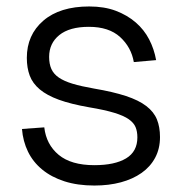

<svg xmlns="http://www.w3.org/2000/svg" viewBox="-20 -562 563 594"><path d="M272 12Q220 12 179.5 -1Q139 -14 110.5 -37.5Q82 -61 66.5 -93Q51 -125 48 -163L117 -168Q123 -115 161.5 -83Q200 -51 272 -51Q335 -51 370 -72Q405 -93 405 -137Q405 -155 399.5 -168.5Q394 -182 378.5 -193Q363 -204 333.5 -213Q304 -222 256 -230Q199 -240 162 -253.5Q125 -267 103 -285.5Q81 -304 72 -328Q63 -352 63 -383Q63 -454 114 -498Q165 -542 256 -542Q303 -542 338.5 -528.5Q374 -515 400 -492.5Q426 -470 441.5 -440Q457 -410 463 -376L394 -370Q386 -416 351.5 -447.5Q317 -479 255 -479Q195 -479 163.5 -453.5Q132 -428 132 -386Q132 -364 139 -348.5Q146 -333 162 -322Q178 -311 204.5 -303Q231 -295 271 -288Q330 -278 369.5 -265Q409 -252 432.5 -234Q456 -216 465.5 -192.5Q475 -169 475 -138Q475 -102 460 -74Q445 -46 418 -27Q391 -8 354 2Q317 12 272 12Z"/></svg>

Font: Geist Light
Style: Regular
Weight: 400
Designer: Basement.studio, Andrés Briganti, Mateo Zaragoza
Foundry: Basement.studio, Vercel, Andrés Briganti, Guido Ferreyra, Mateo Zaragoza
Version: Version 1.401